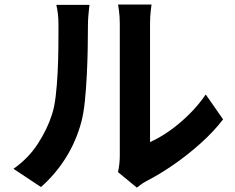

<svg xmlns="http://www.w3.org/2000/svg" viewBox="-20 -785 1040 851"><path d="M502.9 -22.3Q506.4 -36.8 508.7 -56.2Q511 -75.5 511 -95.7Q511 -106.8 511 -139.8Q511 -172.9 511 -219.9Q511 -267 511 -321.7Q511 -376.5 511 -432.1Q511 -487.8 511 -537.2Q511 -586.5 511 -624.1Q511 -661.7 511 -678.7Q511 -712.6 507.3 -737.6Q503.5 -762.7 503.3 -764.9H651.6Q651.4 -762.7 648.2 -737.2Q645 -711.8 645 -677.9Q645 -660.9 645 -627.5Q645 -594 645 -550.3Q645 -506.5 645 -457.7Q645 -408.9 645 -361.2Q645 -313.6 645 -271.5Q645 -229.5 645 -199Q645 -168.6 645 -155.3Q686 -173.3 730.1 -204.2Q774.2 -235 816.4 -276.4Q858.6 -317.7 892 -366.1L968.8 -255.9Q927.7 -202.2 869.5 -150Q811.3 -97.8 748.9 -54.7Q686.5 -11.7 629.7 17.3Q613.6 26 603.6 33.6Q593.6 41.2 586.5 46.6ZM39.7 -36.8Q106 -83.2 147.8 -147.9Q189.6 -212.5 209.9 -276.4Q220.9 -308.7 226.7 -357.1Q232.4 -405.5 235.3 -461Q238.2 -516.5 238.7 -571.4Q239.2 -626.3 239.2 -671.5Q239.2 -701.9 236.6 -723.5Q234 -745.1 229.7 -763.5H376.7Q376.5 -761.6 374.8 -747.5Q373.1 -733.4 371.5 -713.6Q369.8 -693.8 369.8 -673.1Q369.8 -628.6 368.8 -570.4Q367.8 -512.2 364.7 -451.1Q361.6 -390 356 -335.3Q350.3 -280.7 340.1 -243Q317.3 -158.4 271.6 -85.5Q225.9 -12.6 161.6 44Z"/></svg>

Font: Noto Sans KR Thin
Style: Regular
Weight: 100
Designer: Ryoko NISHIZUKA 西塚涼子 (kana, bopomofo & ideographs); Paul D. Hunt (Latin, Greek & Cyrillic); Sandoll Communications 산돌커뮤니
Foundry: Adobe
Version: Version 2.004-H2;hotconv 1.0.118;makeotfexe 2.5.65603